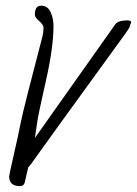

<svg xmlns="http://www.w3.org/2000/svg" viewBox="-20 -590 473 664"><path d="M100.6 -539.6Q100.6 -570.3 122.1 -570.3Q145 -570.3 155 -548.1Q165 -525.9 165 -501Q165 -425.3 138.4 -308.8Q111.8 -192.4 107.9 -162.4Q104 -132.3 100.6 -112.8L380.4 -508.3Q392.6 -520 422.4 -519.5Q438.5 -519 431.2 -506.3Q428.7 -502.4 428.7 -498.5Q428.7 -494.6 412.1 -471.7Q108.9 -54.2 97.7 -37.1Q86.4 -20 77.6 -11.2L66.9 35.6Q65.4 41 64.9 43Q61.5 53.7 48.3 53.7Q11.7 53.2 11.7 20Q11.7 14.6 27.1 -52Q42.5 -118.7 52.2 -168Q62 -217.3 126.5 -462.9Q130.4 -477.1 130.4 -496.6Q129.4 -504.4 114.7 -518.1Q100.6 -529.3 100.6 -539.6Z"/></svg>

Font: Kristi
Style: Regular
Weight: 400
Italic angle: -15°
Version: Version 1.004